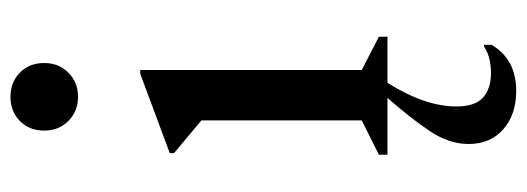

<svg xmlns="http://www.w3.org/2000/svg" viewBox="-332 -410 983 358"><g transform="rotate(-90 159.0 -231.5)"><path d="M157 -577Q130 -577 112 -595Q94 -613 94 -640Q94 -668 112 -685.5Q130 -703 157 -703Q184 -703 202 -685.5Q220 -668 220 -640Q220 -613 202 -595Q184 -577 157 -577ZM49 0V-16L113 -48V-347L52 -398V-406L200 -461H207V-48L269 -16V0H183Q160 37 149.5 68.5Q139 100 139 129Q139 163 155.5 178Q172 193 202 193Q213 193 225.5 190.5Q238 188 251 180H254V194Q227 240 168 240Q124 240 96.5 216Q69 192 69 151Q69 115 93 79Q117 43 155 0Z"/></g></svg>

Font: Spectral Medium
Style: Regular
Weight: 500
Designer: Jean-Baptiste Levee
Foundry: Production Type
Version: Version 2.001